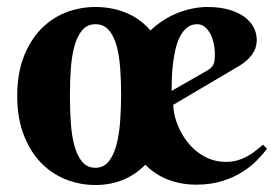

<svg xmlns="http://www.w3.org/2000/svg" viewBox="-20 -527 797 555"><path d="M481 -224.1Q481 -208.5 485.6 -190.2Q490.2 -171.9 499 -153.3Q507.8 -134.8 520.8 -117.9Q533.7 -101.1 550.5 -87.9Q567.4 -74.7 587.9 -66.9Q608.4 -59.1 632.8 -59.1Q650.4 -59.1 664.8 -63Q679.2 -66.9 692.1 -73.7Q705.1 -80.6 716.8 -89.6Q728.5 -98.6 740.2 -108.9L752 -97.2Q740.7 -82 723.1 -64Q705.6 -45.9 680.7 -30Q655.8 -14.2 622.6 -3.7Q589.4 6.8 546.9 6.8Q504.9 6.8 467 -7.3Q429.2 -21.5 399.9 -50.8Q371.1 -21.5 334.7 -6.8Q298.3 7.8 255.9 7.8Q210.9 7.8 169.9 -8.5Q128.9 -24.9 97.9 -57.1Q66.9 -89.4 48.3 -137.7Q29.8 -186 29.8 -250Q29.8 -314 48.3 -362.1Q66.9 -410.2 97.9 -442.4Q128.9 -474.6 169.9 -490.7Q210.9 -506.8 255.9 -506.8Q303.2 -506.8 344 -490.2Q384.8 -473.6 415 -439Q432.6 -455.6 452.6 -468.5Q472.7 -481.4 493.9 -489.7Q515.1 -498 536.9 -502.4Q558.6 -506.8 579.1 -506.8Q615.2 -506.8 642.1 -499Q668.9 -491.2 686.8 -478Q704.6 -464.8 713.4 -447.5Q722.2 -430.2 722.2 -411.1Q722.2 -388.2 709 -369.9Q695.8 -351.6 673.8 -337.9ZM330.1 -254.9Q330.1 -293.9 327.4 -330.3Q324.7 -366.7 316.9 -395Q309.1 -423.3 294.4 -440.2Q279.8 -457 255.9 -457Q231.9 -457 217.3 -439.2Q202.6 -421.4 194.8 -392.3Q187 -363.3 184.6 -326.2Q182.1 -289.1 182.1 -250Q182.1 -210.9 184.6 -173.6Q187 -136.2 194.8 -106.9Q202.6 -77.6 217.3 -59.8Q231.9 -42 255.9 -42Q279.8 -42 294.4 -60.5Q309.1 -79.1 316.9 -109.4Q324.7 -139.6 327.4 -177.7Q330.1 -215.8 330.1 -254.9ZM579.1 -323.2Q585.4 -327.1 589.6 -330.8Q593.8 -334.5 596.4 -339.6Q599.1 -344.7 600.1 -352.3Q601.1 -359.9 601.1 -371.1Q601.1 -383.3 598.4 -398.2Q595.7 -413.1 589.4 -426.3Q583 -439.5 573.2 -448.2Q563.5 -457 549.8 -457Q532.2 -457 519.8 -446.5Q507.3 -436 499.3 -419.4Q491.2 -402.8 486.6 -381.6Q481.9 -360.4 479.5 -338.9Q477.1 -317.4 476.6 -297.6Q476.1 -277.8 476.1 -264.2Z"/></svg>

Font: Berkshire Swash
Style: Regular
Weight: 400
Designer: Astigmatic (AOETI)
Foundry: Astigmatic (AOETI)
Version: Version 1.001